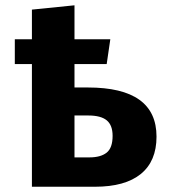

<svg xmlns="http://www.w3.org/2000/svg" viewBox="-20 -711 655 731"><path d="M263.6 -690.8V-561.5H400L386.2 -467.2H263.6V-377.9H314.9Q575.9 -377.9 575.9 -190.8Q575.9 -97.4 516.2 -48.7Q456.4 0 341.5 0H101.5V-467.2H36.4V-561.5H101.5V-674.4ZM315.9 -271.3H263.6V-111.8H321Q363.1 -111.8 385.9 -129.7Q408.7 -147.7 408.7 -193.8Q408.7 -234.4 386.4 -252.8Q364.1 -271.3 315.9 -271.3Z"/></svg>

Font: FiraCode Nerd Font
Style: Bold
Weight: 700
Designer: Carrois Corporate, Edenspiekermann AG, Nikita Prokopov
Foundry: Carrois Corporate, Edenspiekermann AG, Nikita Prokopov
Version: Version 6.002;Nerd Fonts 2.1.0